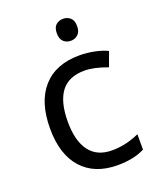

<svg xmlns="http://www.w3.org/2000/svg" viewBox="-139 -822 758 917"><g transform="rotate(-20 240.0 -363.5)"><path d="M299.8 9.8Q184.1 9.8 119.6 -61.3Q55.2 -132.3 55.2 -265.1Q55.2 -399.9 120.4 -472.9Q185.5 -545.9 306.2 -545.9Q345.2 -545.9 383.5 -537.8Q421.9 -529.8 446.8 -517.1L419.9 -443.8Q352.1 -469.2 304.2 -469.2Q223.1 -469.2 184.6 -418.2Q146 -367.2 146 -266.1Q146 -168.9 184.6 -117.4Q223.1 -65.9 298.8 -65.9Q369.6 -65.9 438 -97.2V-19Q382.3 9.8 299.8 9.8ZM241.2 -681.2Q241.2 -710.4 256.1 -723.6Q271 -736.8 293 -736.8Q313.5 -736.8 328.9 -723.6Q344.2 -710.4 344.2 -681.2Q344.2 -652.3 328.9 -638.7Q313.5 -625 293 -625Q271 -625 256.1 -638.7Q241.2 -652.3 241.2 -681.2Z"/></g></svg>

Font: NotoSans
Style: Regular
Weight: 400
Designer: Monotype Design team
Foundry: Monotype Imaging Inc.
Version: Version 1.04; ttfautohint (v1.4.1)